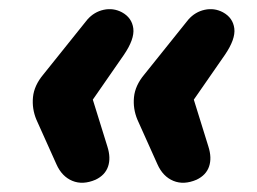

<svg xmlns="http://www.w3.org/2000/svg" viewBox="-20 -479 565 422"><path d="M190 -84Q162 -72 139 -81.5Q116 -91 104 -118L60 -216Q50 -240 52.5 -265.5Q55 -291 75 -315L172 -436Q187 -453 208 -457.5Q229 -462 248 -452Q270 -440 273 -416.5Q276 -393 252 -358L184 -260L216 -157Q224 -132 217.5 -113Q211 -94 190 -84ZM412 -84Q384 -72 361 -81.5Q338 -91 326 -118L282 -216Q272 -240 274.5 -265.5Q277 -291 297 -315L394 -436Q409 -453 430 -457.5Q451 -462 470 -452Q492 -440 495 -416.5Q498 -393 474 -358L406 -260L438 -157Q446 -132 439.5 -113Q433 -94 412 -84Z"/></svg>

Font: Nunito ExtraLight ExtraBold
Style: Italic
Weight: 800
Italic angle: -9°
Version: Version 3.602